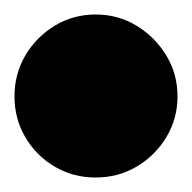

<svg xmlns="http://www.w3.org/2000/svg" viewBox="-82 -1263 265 265"><path d="M-62 -1130Q-62 -1099 -47 -1073.5Q-32 -1048 -6.5 -1033Q19 -1018 50 -1018Q81 -1018 106.5 -1033Q132 -1048 147.5 -1073.5Q163 -1099 163 -1130Q163 -1161 147.5 -1186.5Q132 -1212 106.5 -1227.5Q81 -1243 50 -1243Q19 -1243 -6.5 -1227.5Q-32 -1212 -47 -1186.5Q-62 -1161 -62 -1130Z"/></svg>

Font: Linefont Black
Style: Regular
Weight: 900
Monospace: yes
Version: Version 3.002;gftools[0.9.33]